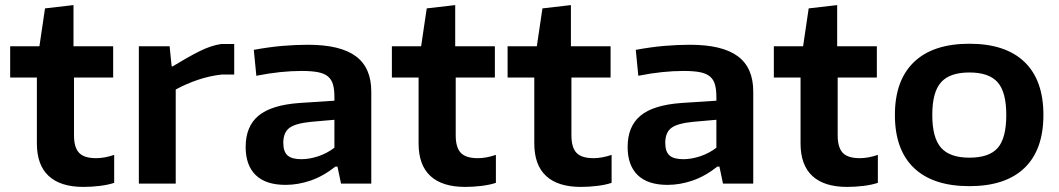

<svg xmlns="http://www.w3.org/2000/svg" viewBox="-20 -722 4165 755"><path d="M308 13Q218 13 171.5 -30Q125 -73 125 -158V-417H20V-540H135L157 -689L269 -702V-540H425V-417H271V-190Q271 -142 291 -121Q311 -100 358 -100Q391 -100 429 -113V-3Q405 5 372.5 9Q340 13 308 13Z M526 -540H647L655 -461H659Q716 -496 762.5 -519.5Q809 -543 850 -549H901V-429H853Q805 -424 758 -408Q711 -392 671 -370V0H526Z M1103 5Q1025 5 985.5 -33.5Q946 -72 946 -144Q946 -225 996.5 -267Q1047 -309 1157 -317L1295 -326V-341Q1295 -370 1289.5 -389.5Q1284 -409 1270 -421Q1256 -433 1231 -438Q1206 -443 1166 -443Q1126 -443 1082 -438.5Q1038 -434 988 -424L978 -526Q1038 -537 1090 -541.5Q1142 -546 1191 -546Q1318 -546 1379 -501Q1440 -456 1440 -362V0H1321L1307 -67H1299Q1251 -29 1201.5 -12Q1152 5 1103 5ZM1165 -96Q1197 -96 1231.5 -107.5Q1266 -119 1295 -141V-251L1204 -243Q1142 -237 1118 -219Q1094 -201 1094 -160Q1094 -126 1110.5 -111Q1127 -96 1165 -96Z M1809 13Q1719 13 1672.5 -30Q1626 -73 1626 -158V-417H1521V-540H1636L1658 -689L1770 -702V-540H1926V-417H1772V-190Q1772 -142 1792 -121Q1812 -100 1859 -100Q1892 -100 1930 -113V-3Q1906 5 1873.5 9Q1841 13 1809 13Z M2264 13Q2174 13 2127.5 -30Q2081 -73 2081 -158V-417H1976V-540H2091L2113 -689L2225 -702V-540H2381V-417H2227V-190Q2227 -142 2247 -121Q2267 -100 2314 -100Q2347 -100 2385 -113V-3Q2361 5 2328.5 9Q2296 13 2264 13Z M2605 5Q2527 5 2487.5 -33.5Q2448 -72 2448 -144Q2448 -225 2498.5 -267Q2549 -309 2659 -317L2797 -326V-341Q2797 -370 2791.5 -389.5Q2786 -409 2772 -421Q2758 -433 2733 -438Q2708 -443 2668 -443Q2628 -443 2584 -438.5Q2540 -434 2490 -424L2480 -526Q2540 -537 2592 -541.5Q2644 -546 2693 -546Q2820 -546 2881 -501Q2942 -456 2942 -362V0H2823L2809 -67H2801Q2753 -29 2703.5 -12Q2654 5 2605 5ZM2667 -96Q2699 -96 2733.5 -107.5Q2768 -119 2797 -141V-251L2706 -243Q2644 -237 2620 -219Q2596 -201 2596 -160Q2596 -126 2612.5 -111Q2629 -96 2667 -96Z M3311 13Q3221 13 3174.5 -30Q3128 -73 3128 -158V-417H3023V-540H3138L3160 -689L3272 -702V-540H3428V-417H3274V-190Q3274 -142 3294 -121Q3314 -100 3361 -100Q3394 -100 3432 -113V-3Q3408 5 3375.5 9Q3343 13 3311 13Z M3792 10Q3649 10 3574 -61.5Q3499 -133 3499 -270Q3499 -406 3574 -478Q3649 -550 3792 -550Q3934 -550 4008.5 -478.5Q4083 -407 4083 -270Q4083 -133 4008.5 -61.5Q3934 10 3792 10ZM3792 -102Q3870 -102 3903.5 -140.5Q3937 -179 3937 -270Q3937 -360 3903 -398.5Q3869 -437 3792 -437Q3715 -437 3680.5 -398.5Q3646 -360 3646 -270Q3646 -180 3680.5 -141Q3715 -102 3792 -102Z"/></svg>

Font: Encode Sans Wide
Style: SemiBold
Weight: 600
Designer: Pablo Impallari, Andres Torresi
Foundry: Pablo Impallari, Andres Torresi
Version: Version 1.000; ttfautohint (v1.00) -l 8 -r 50 -G 200 -x 14 -